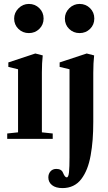

<svg xmlns="http://www.w3.org/2000/svg" viewBox="-20 -714 554 987"><path d="M52.7 -618.7Q52.7 -648.9 75.2 -671.4Q97.7 -693.8 128.4 -693.8Q160.2 -693.8 182.1 -672.1Q204.1 -650.4 204.1 -618.7Q204.1 -586.9 182.1 -565.4Q160.2 -543.9 128.4 -543.9Q96.7 -543.9 74.7 -565.4Q52.7 -586.9 52.7 -618.7ZM313.5 -618.7Q313.5 -648.9 335.9 -671.4Q358.4 -693.8 389.2 -693.8Q420.9 -693.8 442.9 -672.1Q464.8 -650.4 464.8 -618.7Q464.8 -586.9 442.9 -565.4Q420.9 -543.9 389.2 -543.9Q357.4 -543.9 335.4 -565.4Q313.5 -586.9 313.5 -618.7ZM17.1 0V-27.8L72.8 -33.7V-357.9L22.9 -370.1V-393.1L161.6 -439L199.7 -429.2Q195.3 -390.6 195.3 -341.8V-33.7L251 -27.8V0ZM301.3 252.9Q266.6 252.9 247.6 237.8Q228.5 222.7 228.5 197.8Q228.5 179.7 239.5 167Q250.5 154.3 269.5 154.3Q296.4 154.3 304.2 174.8Q313.5 197.8 323.2 197.8Q332 197.8 334.7 171.6Q337.4 145.5 337.4 94.7V-357.9L286.6 -370.1V-393.1L425.8 -439L463.9 -429.2Q459.5 -390.6 459.5 -339.4V-87.9Q459.5 -38.1 456.3 3.7Q453.1 45.4 446 84.7Q439 124 427 154.1Q415 184.1 397.7 206.8Q380.4 229.5 356 241.2Q331.5 252.9 301.3 252.9Z"/></svg>

Font: Elstob 14pt
Style: Bold
Weight: 700
Designer: Peter S. Baker
Version: Version 1.015